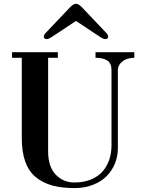

<svg xmlns="http://www.w3.org/2000/svg" viewBox="-20 -966 748 1003"><path d="M209 -775.4Q209 -783.2 216.8 -792L346.2 -928.2Q363.8 -946.3 377 -946.3Q390.1 -946.3 407.7 -928.2L537.1 -792Q544.9 -783.2 544.9 -775.4Q544.9 -761.7 529.8 -761.7Q519.5 -761.7 499.5 -775.4L377.9 -856H376L254.4 -775.4Q234.4 -761.7 224.1 -761.7Q209 -761.7 209 -775.4ZM43 -664.1V-693.4H282.2V-664.1H231.4V-175.8Q231.4 -94.7 271.2 -53.7Q311 -12.7 368.2 -12.7Q416.5 -12.7 454.1 -27.8Q491.7 -43 515.1 -69.6Q538.6 -96.2 550.5 -130.9Q562.5 -165.5 562.5 -206.1V-599.6Q562.5 -635.3 540.8 -649.7Q519 -664.1 479 -664.1V-693.4H681.6V-664.1Q661.6 -664.1 642.8 -657.7Q624 -651.4 609.9 -635.7Q595.7 -620.1 595.7 -598.6V-191.9Q595.7 -148.9 580.1 -111.1Q564.5 -73.2 536.1 -44.9Q507.8 -16.6 464.6 0Q421.4 16.6 369.6 16.6Q303.2 16.6 253.9 3.2Q204.6 -10.3 167.7 -40Q130.9 -69.8 112.3 -120.6Q93.8 -171.4 93.8 -243.2V-664.1Z"/></svg>

Font: Monomachus
Style: Medium
Weight: 500
Designer: Alexey Kryukov
Version: Version 1.0